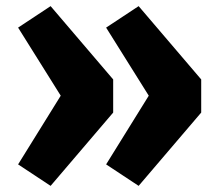

<svg xmlns="http://www.w3.org/2000/svg" viewBox="-20 -620 715 626"><path d="M145 -600 39 -530 178 -308 39 -84 145 -14 349 -253V-361ZM432 -600 326 -530 465 -308 326 -84 432 -14 636 -253V-361Z"/></svg>

Font: Glow Sans SC Normal ExtraBold
Style: Regular
Weight: 800
Designer: Ryoko NISHIZUKA (kana, bopomofo & ideographs); Paul D. Hunt (Latin, Greek & Cyrillic); Sandoll Communications, Soo-young
Version: Version 0.93